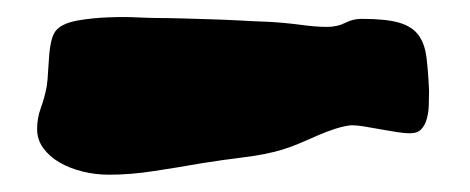

<svg xmlns="http://www.w3.org/2000/svg" viewBox="-20 -450 544 222"><path d="M476.1 -345.2Q476.1 -337.9 475.8 -329.1Q475.6 -320.3 473.6 -313Q471.7 -305.7 467.3 -300.8Q462.9 -295.9 454.1 -295.9Q447.3 -295.9 438.2 -297.4Q429.2 -298.8 419.9 -300.5Q410.6 -302.2 401.6 -303.7Q392.6 -305.2 386.2 -305.2Q377 -304.2 367.4 -301Q357.9 -297.9 348.1 -293.7Q338.4 -289.6 327.9 -284.9Q317.4 -280.3 306.2 -276.9Q286.1 -271 261.7 -268.1Q237.3 -265.1 212.9 -261.2Q185.1 -256.3 158 -252.2Q130.9 -248 106 -248Q90.3 -248 75.4 -251.7Q60.5 -255.4 48.8 -262.2Q37.1 -269 30 -278.8Q22.9 -288.6 22.9 -300.8Q22.9 -313.5 27.3 -325.4Q31.7 -337.4 34.2 -351.1Q35.2 -358.4 35.6 -367.7Q36.1 -377 36.9 -386.2Q37.6 -395.5 39.6 -403.6Q41.5 -411.6 45.9 -416Q53.2 -423.3 69.8 -426.3Q86.4 -429.2 104.5 -429.9Q122.6 -430.7 138.4 -429.9Q154.3 -429.2 160.2 -429.2Q173.8 -429.2 190.2 -428.7Q206.5 -428.2 223.6 -427.7Q240.7 -427.2 257.6 -426.3Q274.4 -425.3 290 -424.8Q308.6 -423.8 326.9 -421.4Q345.2 -418.9 357.9 -418.9Q370.1 -418.9 379.2 -423.6Q388.2 -428.2 397.9 -428.2Q426.3 -428.2 441.4 -423.8Q456.5 -419.4 463.9 -409.4Q471.2 -399.4 473.1 -383.5Q475.1 -367.7 476.1 -345.2Z"/></svg>

Font: Freckle Face
Style: Regular
Weight: 400
Designer: Astigmatic (AOETI)
Foundry: Astigmatic (AOETI)
Version: Version 1.000